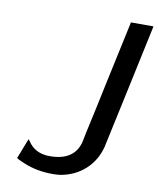

<svg xmlns="http://www.w3.org/2000/svg" viewBox="-81 -758 698 844"><g transform="rotate(10 267.5 -336.0)"><path d="M377 -424 435 -694H535V-691Q534 -685 475.5 -412Q417 -139 416 -135Q400 -73 355 -32Q310 9 245 20Q231 22 210 22Q141 22 83 -2Q46 -17 46 -21L54 -41Q62 -61 70.5 -83.5Q79 -106 81 -109Q82 -111 85 -106Q86 -105 87 -103Q119 -53 185 -53Q296 -53 317 -142Q317 -145 325 -182Q333 -219 348.5 -289.5Q364 -360 377 -424Z"/></g></svg>

Font: KaTeX_SansSerif
Style: Italic
Weight: 400
Version: Version 1.1; ttfautohint (v1.3)